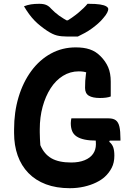

<svg xmlns="http://www.w3.org/2000/svg" viewBox="-20 -969 690 1009"><path d="M355 -347H551Q575 -347 588.5 -337Q602 -327 607.5 -303.5Q613 -280 613 -239V-230H489Q451 -230 425 -235.5Q399 -241 382.5 -252Q366 -263 359 -280.5Q352 -298 352 -322Q352 -328 353 -335.5Q354 -343 355 -347ZM378 -720Q399 -720 417.5 -717.5Q436 -715 452 -709.5Q468 -704 481.5 -695.5Q495 -687 508 -674Q535 -647 548.5 -615.5Q562 -584 562 -540Q562 -527 562 -513.5Q562 -500 562 -487Q562 -474 562 -462Q552 -458 537.5 -456Q523 -454 505 -454Q467 -454 447 -466Q427 -478 427 -507Q427 -528 428 -544.5Q429 -561 431.5 -579Q434 -597 439 -619L444 -584Q433 -590 420.5 -592Q408 -594 394 -594Q349 -594 311 -570.5Q273 -547 246 -505Q219 -463 204 -408Q189 -353 189 -290V-273Q189 -256 190 -238Q191 -220 192 -206Q212 -159 250.5 -137Q289 -115 354 -115Q395 -115 424.5 -127Q454 -139 469 -160.5Q484 -182 484 -211Q484 -219 483.5 -225.5Q483 -232 482.5 -238Q482 -244 479 -250H566L554 -224Q569 -212 575 -195Q581 -178 581 -151Q581 -114 567 -87Q553 -60 531 -40Q514 -24 485.5 -10Q457 4 421.5 12Q386 20 347 20Q276 20 221.5 -0.5Q167 -21 129.5 -59.5Q92 -98 73 -151.5Q54 -205 54 -270V-289Q54 -380 77.5 -458.5Q101 -537 144.5 -596Q188 -655 247.5 -687.5Q307 -720 378 -720ZM389 -777Q380 -777 370.5 -777Q361 -777 352 -777Q343 -777 333 -777Q302 -777 279.5 -782.5Q257 -788 228 -807Q210 -819 193 -832.5Q176 -846 161 -861.5Q146 -877 132.5 -895.5Q119 -914 106 -936Q124 -943 142.5 -946Q161 -949 186 -949Q210 -949 224 -942.5Q238 -936 248 -924Q267 -904 289.5 -887.5Q312 -871 356 -847L300 -862Q317 -862 334 -862Q351 -862 368 -862L312 -846Q362 -877 392.5 -902.5Q423 -928 440 -949H446Q484 -949 506 -945.5Q528 -942 538.5 -935.5Q549 -929 549 -921Q549 -914 543 -902Q537 -890 523 -874Q511 -859 495.5 -845.5Q480 -832 463 -819.5Q446 -807 427 -796.5Q408 -786 389 -777Z"/></svg>

Font: Recursive Casual
Style: Bold
Weight: 700
Version: Version 1.085